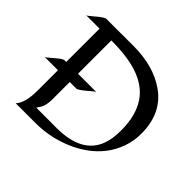

<svg xmlns="http://www.w3.org/2000/svg" viewBox="-166 -897 1090 1090"><g transform="rotate(45 379.5 -351.5)"><path d="M712.4 -382.8Q712.4 -322.8 693.1 -269.5Q673.8 -216.3 640.4 -173.3Q606.9 -130.4 561.5 -97.9Q516.1 -65.4 463.9 -43.9Q359.4 0 242.7 0H85.4Q122.6 -38.6 122.6 -139.2V-302.2H15.1Q21 -302.7 47.1 -325.4Q73.2 -348.1 87.2 -358.4Q101.1 -368.7 109.9 -368.7H122.6V-636.2H15.1Q22.9 -638.2 48.3 -660.6Q96.7 -702.6 109.9 -702.6L326.7 -703.1Q488.8 -703.1 593.8 -629.9Q712.4 -547.4 712.4 -382.8ZM601.6 -201.7Q618.2 -248.5 618.2 -312.3Q618.2 -376 605.2 -424.3Q592.3 -472.7 567.9 -508.5Q543.5 -544.4 508.3 -568.8Q473.1 -593.3 428.7 -608.4Q344.7 -636.2 217.3 -636.2V-368.7H364.7Q358.4 -368.2 332.5 -345.2Q283.2 -302.2 270 -302.2H217.3V-165.5Q217.3 -115.7 202.1 -89.8Q196.3 -79.6 186 -64.9H348.6Q552.2 -64.9 601.6 -201.7Z"/></g></svg>

Font: Fondamento
Style: Regular
Weight: 400
Version: Version 1.000